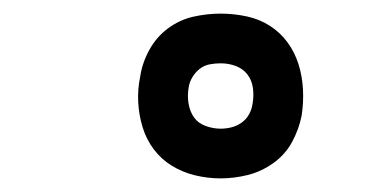

<svg xmlns="http://www.w3.org/2000/svg" viewBox="-20 -808 540 282"><path d="M304 -546Q285 -546 266.5 -550.5Q248 -555 232.5 -564.5Q217 -574 206 -588.5Q195 -603 189.5 -621Q184 -639 183 -658Q182 -677 186 -696Q189 -716 199.5 -735Q210 -754 227 -766.5Q244 -779 264 -783.5Q284 -788 304 -788Q323 -788 342 -784Q361 -780 376.5 -770Q392 -760 402.5 -745.5Q413 -731 418.5 -713.5Q424 -696 425 -676.5Q426 -657 423 -638Q419 -618 409 -599.5Q399 -581 381.5 -568.5Q364 -556 344 -551Q324 -546 304 -546ZM304 -619Q312 -619 320 -621Q328 -623 335 -628Q342 -633 346 -640.5Q350 -648 351 -656Q353 -667 351.5 -678.5Q350 -690 343.5 -698.5Q337 -707 326.5 -711Q316 -715 304 -715Q296 -715 288 -713.5Q280 -712 273.5 -707Q267 -702 262.5 -694.5Q258 -687 257 -679Q255 -667 257 -655.5Q259 -644 265 -635.5Q271 -627 282 -623Q293 -619 304 -619Z"/></svg>

Font: Iosevka Curly Slab SmBdObl
Style: Regular
Weight: 600
Italic angle: -9°
Monospace: yes
Designer: Belleve Invis
Foundry: Belleve Invis
Version: Version 11.0.0; ttfautohint (v1.8.3)